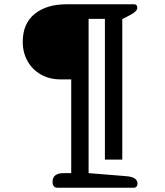

<svg xmlns="http://www.w3.org/2000/svg" viewBox="-20 -715 767 895"><path d="M225 132Q225 92 278 92H312V-345H261Q211 -345 171 -367.5Q131 -390 108.5 -430Q86 -470 86 -520Q86 -605 141.5 -650Q197 -695 289 -695H605Q620 -695 620 -678Q620 -662 585 -644L550 -626V29H469V-627H393V92L566 106Q595 108 608 117Q621 126 621 141Q621 149 616.5 154.5Q612 160 604 160H248Q225 160 225 132Z"/></svg>

Font: MaitreeSemiBold
Style: Regular
Weight: 600
Designer: CadsonDemak Team
Foundry: CadsonDemak
Version: Version 1.000